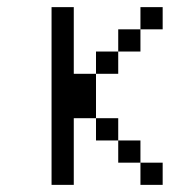

<svg xmlns="http://www.w3.org/2000/svg" viewBox="-20 -520 540 540"><path d="M437.5 0V-62.5H375V0ZM437.5 -437.5V-500H375V-437.5H312.5V-375H250V-312.5H187.5V-500H125Q125 -500 125 0H187.5V-187.5H250V-125H312.5V-62.5H375V-125H312.5V-187.5H250Q250 -187.5 250 -312.5H312.5V-375H375V-437.5Z"/></svg>

Font: Unifont
Style: Regular
Weight: 500
Version: Version 13.0.05